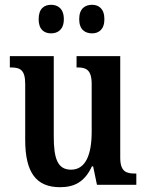

<svg xmlns="http://www.w3.org/2000/svg" viewBox="-20 -770 610 800"><path d="M364 -631C390 -631 415 -646 415 -690C415 -735 390 -750 364 -750C335 -750 310 -735 310 -690C310 -646 335 -631 364 -631ZM193 -631C220 -631 246 -646 246 -690C246 -735 220 -750 193 -750C165 -750 141 -735 141 -690C141 -646 165 -631 193 -631ZM230 10C290 10 333 -12 363 -77H368L384 0H548V-47H542C507 -47 481 -54 481 -113V-536H299V-489H303C337 -489 362 -481 362 -420V-221C362 -126 337 -63 276 -63C219 -63 204 -111 204 -202V-536H21V-489H25C65 -489 85 -478 85 -420V-187C85 -51 131 10 230 10Z"/></svg>

Font: Noto Serif Georgian Condensed SemiBold
Style: Regular
Weight: 600
Width: 3
Designer: Monotype Design Team, Akaki Razmadze
Foundry: Google LLC
Version: Version 2.003